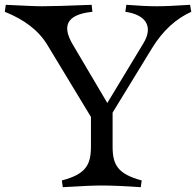

<svg xmlns="http://www.w3.org/2000/svg" viewBox="-20 -771 815 798"><path d="M4 -751 0 -722C79 -690 139 -647 177 -584L358 -285V-162C358 -86 337 -47 237 -21L241 7C322 2 372 0 404 0C436 0 496 2 565 7L569 -21C469 -48 448 -86 448 -162V-303L612 -571C657 -644 711 -693 775 -722L770 -751C708 -747 664 -745 631 -745C597 -745 558 -747 505 -751L501 -722C585 -710 619 -662 576 -591L426 -343L283 -585C240 -657 249 -710 364 -722L361 -751C268 -747 188 -745 154 -745C121 -745 69 -748 4 -751Z"/></svg>

Font: Basteleur Moonlight
Style: Regular
Weight: 300
Designer: Keussel
Foundry: Keussel Studio
Version: Version 1.300;Glyphs 3.2 (3192)